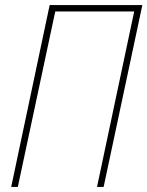

<svg xmlns="http://www.w3.org/2000/svg" viewBox="-20 -734 579 754"><path d="M50 0 197 -689H507L361 0H387L539 -714H175L24 0Z"/></svg>

Font: Noto Sans Display SemiCondensed Thin
Style: Italic
Weight: 250
Width: 4
Designer: Monotype Design team
Foundry: Monotype Imaging Inc.
Version: 1.000